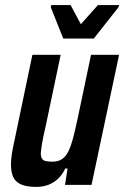

<svg xmlns="http://www.w3.org/2000/svg" viewBox="-20 -725 488 753"><path d="M122 8Q85 8 63 -1.5Q41 -11 32 -30.5Q23 -50 23 -80Q23 -100 27 -124.5Q31 -149 38 -180L107 -510H218L158 -225Q149 -187 145 -162.5Q141 -138 140 -124Q140 -110 145 -102.5Q150 -95 160.5 -93Q171 -91 186 -91Q209 -91 224 -101.5Q239 -112 249 -133Q259 -154 267.5 -187Q276 -220 286 -267L337 -510H447L339 0H235L245 -64H236Q224 -39 206.5 -23Q189 -7 168 0.5Q147 8 122 8ZM228 -574 179 -697 181 -705H257L297 -630L364 -705H447L445 -697L348 -574Z"/></svg>

Font: Saira Condensed SemiBold
Style: Italic
Weight: 600
Width: 3
Italic angle: -12°
Designer: Hector Gatti with collaboration of the Omnibus-Type team
Foundry: Omnibus-Type
Version: Version 1.101